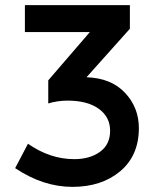

<svg xmlns="http://www.w3.org/2000/svg" viewBox="-20 -719 618 748"><path d="M77 -594V-699H486V-607L317 -418Q413 -415 467 -357.5Q521 -300 521 -220Q521 -113 448.5 -52Q376 9 262 9Q148 9 39 -64L89 -159Q175 -99 269 -99Q330 -99 369.5 -127.5Q409 -156 409 -209.5Q409 -263 365 -295Q321 -327 243 -327Q204 -327 168 -316V-406L330 -594Z"/></svg>

Font: Montserrat_am3
Style: Regular
Weight: 400
Designer: Julieta Ulanovsky
Foundry: Julieta Ulanovsky, Armenina letters added by Vahan Hovhannisyan
Version: Version 2.001